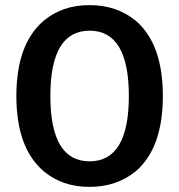

<svg xmlns="http://www.w3.org/2000/svg" viewBox="-20 -717 701 751"><path d="M330.5 -597Q177 -597 177 -341.5Q177 -86 330.5 -86Q484 -86 484 -341.5Q484 -597 330.5 -597ZM151 -47Q44 -138 44 -341.5Q44 -545 151 -636Q224 -697 330 -697Q436 -697 511 -636Q617 -545 617 -341.5Q617 -138 511 -47Q436 14 330 14Q224 14 151 -47Z"/></svg>

Font: Signika Negative
Style: Semibold
Weight: 600
Designer: Anna Giedrys
Foundry: Anna Giedrys
Version: Version 1.001